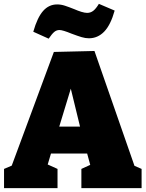

<svg xmlns="http://www.w3.org/2000/svg" viewBox="-20 -978 758 998"><path d="M471 -713 679 -116 716 -100V0H403V-100L449 -121L433 -180H245L228 -123L279 -100V0H1V-100L41 -117L260 -708ZM288 -320H396L348 -517ZM153 -813Q174 -887 204 -921Q234 -955 277 -955Q297 -955 317 -948.5Q337 -942 367 -930Q385 -922 403 -916.5Q421 -911 433 -911Q451 -911 465 -922Q479 -933 494 -958L576 -923Q555 -848 521.5 -813.5Q488 -779 442 -779Q424 -779 404 -785Q384 -791 352 -803Q306 -822 289 -822Q274 -822 262 -812Q250 -802 233 -777Z"/></svg>

Font: Bitter Pro Black
Style: Regular
Weight: 900
Designer: Sol Matas, and Bitter project Authors
Foundry: Sol Matas
Version: Version 1.010